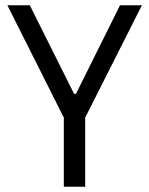

<svg xmlns="http://www.w3.org/2000/svg" viewBox="-20 -708 566 728"><path d="M222 0V-262L8 -688H93L261 -352H268L435 -688H518L303 -262V0Z"/></svg>

Font: Assailand
Style: Regular
Weight: 400
Designer: Hector Gatti with collaboration of the Omnibus-Type team
Foundry: Omnibus-Type
Version: Version 0.072;October 19, 2019;FontCreator 12.0.0.2547 64-bi